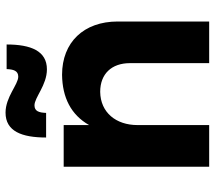

<svg xmlns="http://www.w3.org/2000/svg" viewBox="-62 -732 793 710"><g transform="rotate(-90 335.0 -376.5)"><path d="M301 -646C330 -646 376 -600 434 -600C502 -600 526 -659 526 -749H435C434 -724 429 -706 407 -706C378 -706 332 -753 274 -753C205 -753 182 -693 182 -603H273C274 -629 279 -646 301 -646ZM414 -544C330 -543 266 -511 228 -444V-538H74V0H228V-265C228 -344 274 -402 351 -403C417 -403 457 -361 457 -293V0H611V-338C611 -464 534 -544 414 -544Z"/></g></svg>

Font: Juman SemiBold
Style: Regular
Weight: 600
Designer: Bandar Raffah (Arabic) Julieta Ulanovsky (Latin)
Foundry: Caramella
Version: Version 5.022;PS 005.022;hotconv 1.0.88;makeotf.lib2.5.64775